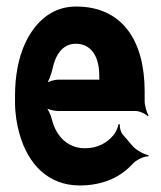

<svg xmlns="http://www.w3.org/2000/svg" viewBox="-20 -558 492 588"><path d="M213 -538C184 -538 159 -531 136 -518C70 -479 26 -390 26 -265V-246C26 -211 31 -178 40 -147C66 -55 128 10 224 10C296 10 350 -16 387 -57C398 -69 423 -80 434 -79L435 -83C423 -84 397 -98 386 -111L356 -146C349 -154 346 -169 347 -177L343 -178C342 -170 335 -153 329 -146C308 -120 279 -104 240 -104C188 -104 152 -140 139 -192C136 -206 126 -226 119 -233L118 -229C126 -223 145 -218 159 -218H396C408 -218 426 -209 433 -202L435 -204C430 -212 423 -234 423 -248V-278C423 -434 354 -538 213 -538ZM284 -326V-320C284 -317 284 -311 286 -310L288 -312C287 -314 282 -314 280 -314H159C146 -314 126 -308 118 -301L120 -297C128 -305 136 -328 140 -344C149 -389 171 -424 212 -424C258 -424 284 -387 284 -326Z"/></svg>

Font: Asimov
Style: EdgeExtreme
Weight: 500
Designer: Google
Version: Version 2.000980: 2014